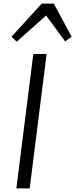

<svg xmlns="http://www.w3.org/2000/svg" viewBox="-20 -1047 418 1067"><path d="M71 0 165 -747H239L145 0ZM73 -815 44 -843 212 -1027H279L378 -843L342 -817L236 -961Z"/></svg>

Font: Merriweather Sans Light
Style: Italic
Weight: 300
Italic angle: -7.5°
Designer: Eben Sorkin
Foundry: Eben Sorkin
Version: Version 2.001; ttfautohint (v1.8.3)